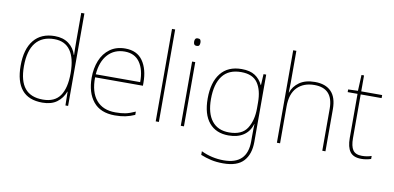

<svg xmlns="http://www.w3.org/2000/svg" viewBox="-87 -1037 3186 1554"><g transform="rotate(10 1506.0 -260.0)"><path d="M59 -254Q59 -391 119 -464.5Q179 -538 291 -538Q360 -538 405.5 -504Q451 -470 468 -414H470Q468 -459 468 -543V-760H494V0H472L470 -113H468Q448 -58 402.5 -24Q357 10 283 10Q170 10 114.5 -57Q59 -124 59 -254ZM468 -263V-266Q468 -387 423.5 -450Q379 -513 291 -513Q191 -513 138.5 -448Q86 -383 86 -254Q86 -134 134.5 -74.5Q183 -15 283 -15Q380 -15 424 -78.5Q468 -142 468 -263Z M1062 -291V-266H669Q667 -145 721.5 -80Q776 -15 879 -15Q928 -15 962 -22Q996 -29 1042 -50V-23Q1004 -6 965.5 2Q927 10 879 10Q760 10 701 -63Q642 -136 642 -259Q642 -336 667.5 -399.5Q693 -463 744.5 -500.5Q796 -538 870 -538Q967 -538 1014.5 -470Q1062 -402 1062 -291ZM670 -291H1035Q1036 -393 994 -453Q952 -513 870 -513Q785 -513 732 -455.5Q679 -398 670 -291Z M1214 0V-760H1240V0Z M1460 -690Q1460 -675 1454.5 -667Q1449 -659 1433 -659Q1408 -659 1408 -690Q1408 -721 1433 -721Q1449 -721 1454.5 -713Q1460 -705 1460 -690ZM1446 0H1420V-528H1446Z M2000 -437H2002L2007 -528H2029V25Q2029 126 1977 183Q1925 240 1810 240Q1754 240 1710 230Q1666 220 1624 203V173Q1712 215 1810 215Q2003 215 2003 25V-17Q2003 -78 2005 -117H2003Q1985 -55 1936 -22.5Q1887 10 1813 10Q1710 10 1653 -58Q1596 -126 1596 -256Q1596 -389 1655 -463.5Q1714 -538 1827 -538Q1895 -538 1936 -511.5Q1977 -485 2000 -437ZM1623 -256Q1623 -139 1672 -77Q1721 -15 1813 -15Q1919 -15 1961 -81Q2003 -147 2003 -246V-294Q2003 -396 1962.5 -454.5Q1922 -513 1827 -513Q1724 -513 1673.5 -446.5Q1623 -380 1623 -256Z M2236 -496Q2236 -475 2234 -417H2236Q2253 -469 2301.5 -503.5Q2350 -538 2429 -538Q2516 -538 2562.5 -490.5Q2609 -443 2609 -346V0H2583V-345Q2583 -513 2429 -513Q2340 -513 2288 -460Q2236 -407 2236 -302V0H2210V-760H2236Z M2984 -28V-3Q2943 10 2905 10Q2839 10 2811.5 -28Q2784 -66 2784 -140V-503H2703V-525L2783 -528L2789 -659H2810V-528H2982V-503H2810V-143Q2810 -78 2831 -46.5Q2852 -15 2905 -15Q2948 -15 2984 -28Z"/></g></svg>

Font: Noto Sans UI Thin
Style: Regular
Weight: 250
Designer: Monotype Design Team
Foundry: Monotype Imaging Inc.
Version: Version 1.001